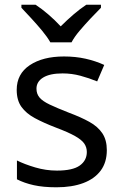

<svg xmlns="http://www.w3.org/2000/svg" viewBox="-20 -786 519 816"><path d="M434 -148Q434 -96 408 -61Q382 -26 334 -8Q286 10 220 10Q164 10 123.5 1Q83 -8 52 -24V-104Q84 -88 129.5 -74.5Q175 -61 222 -61Q289 -61 319 -82.5Q349 -104 349 -140Q349 -160 338 -176Q327 -192 298.5 -208Q270 -224 217 -244Q165 -264 128 -284Q91 -304 71 -332Q51 -360 51 -404Q51 -472 106.5 -509Q162 -546 252 -546Q301 -546 343.5 -536.5Q386 -527 423 -510L393 -440Q359 -454 322 -464Q285 -474 246 -474Q192 -474 163.5 -456.5Q135 -439 135 -409Q135 -387 148 -371.5Q161 -356 191.5 -341.5Q222 -327 273 -307Q324 -288 360 -268Q396 -248 415 -219.5Q434 -191 434 -148ZM194 -606Q181 -629 159 -655.5Q137 -682 113 -708Q89 -734 71 -753V-766H131Q157 -749 185 -725Q213 -701 238 -674Q265 -701 293 -725Q321 -749 347 -766H409V-753Q390 -734 365.5 -708Q341 -682 318.5 -655.5Q296 -629 284 -606Z"/></svg>

Font: Noto Sans Khmer
Style: Regular
Weight: 400
Designer: Danh Hong and the Monotype Design Team
Foundry: Monotype Imaging Inc.
Version: Version 2.003